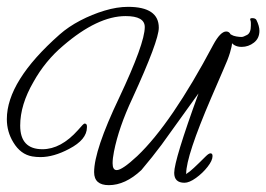

<svg xmlns="http://www.w3.org/2000/svg" viewBox="-20 -504 778 561"><path d="M298 37Q255 37 255 -1Q255 -65 328 -218Q403 -377 403 -425Q403 -457 347 -457Q265 -457 164 -370Q112 -326 78 -265Q39 -198 39 -137Q39 -68 104 -68Q158 -68 208 -124Q224 -143 227 -143Q234 -143 234 -135V-132Q234 -96 182 -69Q137 -45 98 -45Q92 -45 86 -45.5Q80 -46 74 -47Q40 -53 19 -88Q0 -119 0 -156Q0 -267 154 -403Q180 -426 214.5 -444Q249 -462 285.5 -473Q322 -484 354 -484Q444 -484 444 -423Q444 -385 367 -217Q327 -132 313 -61Q311 -51 310 -42.5Q309 -34 309 -27Q309 -7 321 -7Q337 -7 381 -48Q481 -143 603 -373Q624 -412 641 -412Q658 -412 658 -379Q658 -370 652 -350Q646 -330 632 -299L597 -218Q524 -48 524 3V5L526 3Q533 -1 546.5 -13.5Q560 -26 581 -47Q590 -56 595 -56Q601 -56 601 -48Q601 -35 586.5 -16.5Q572 2 552.5 16Q533 30 519 30Q489 30 489 1Q489 -36 560 -231L557 -227L452 -81Q426 -46 393 -7Q346 37 298 37ZM686 -367Q662 -367 652 -386Q650 -390 650 -396Q650 -400 651.5 -402.5Q653 -405 657 -402Q662 -399 670.5 -397.5Q679 -396 686 -396Q691 -396 702 -402Q713 -408 713 -429Q713 -433 713 -437.5Q713 -442 711 -447V-448Q711 -451 717 -451Q726 -451 729 -446Q738 -428 738 -414Q738 -392 722 -379.5Q706 -367 686 -367Z"/></svg>

Font: Petemoss
Style: Regular
Weight: 400
Designer: Robert E. Leuschke
Foundry: Robert E. Leuschke
Version: Version 1.010; ttfautohint (v1.8.3)